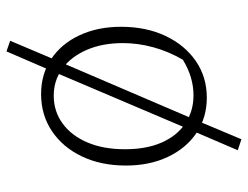

<svg xmlns="http://www.w3.org/2000/svg" viewBox="-104 -530 746 577"><g transform="rotate(90 268.5 -241.0)"><path d="M194 -27 134 112 102 101 163 -43ZM262 8Q202 8 156.5 -22.5Q111 -53 85.5 -107.5Q60 -162 60 -232Q60 -308 87.5 -366Q115 -424 163 -457Q211 -490 273 -490Q333 -490 379 -459Q425 -428 451 -373Q477 -318 477 -247Q477 -172 449.5 -114.5Q422 -57 373.5 -24.5Q325 8 262 8ZM267 -30Q314 -30 350.5 -56.5Q387 -83 407.5 -131Q428 -179 428 -244Q428 -308 408 -354Q388 -400 351 -425Q314 -450 266 -450Q211 -450 159 -418Q134 -375 121.5 -329Q109 -283 109 -238Q109 -176 129.5 -129Q150 -82 185.5 -56Q221 -30 267 -30ZM340 -456 398 -594 431 -583 370 -441ZM163 -43 340 -456 370 -441 194 -27Z"/></g></svg>

Font: Piazzolla Thin Thin
Style: Regular
Weight: 250
Version: Version 2.005